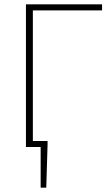

<svg xmlns="http://www.w3.org/2000/svg" viewBox="-20 -680 520 888"><path d="M168 188V0H122V-28H200V-12L194 188ZM100 0V-660H452V-632H132V0Z"/></svg>

Font: Source Sans 3 Variable
Style: Regular
Weight: 200
Designer: Paul D. Hunt
Foundry: Adobe Systems Incorporated
Version: Version 3.026